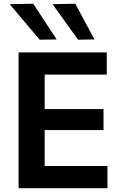

<svg xmlns="http://www.w3.org/2000/svg" viewBox="-20 -988 636 1008"><path d="M77.5 0Q77.5 -58 77.5 -112.5Q77.5 -167 77.5 -233.5V-475Q77.5 -543 77.5 -598.5Q77.5 -654 77.5 -713H540.5V-596.5Q493.5 -596.5 439.2 -596.5Q385 -596.5 311.5 -596.5H139.5L214.5 -691.5Q214.5 -632.5 214.5 -576.8Q214.5 -521 214.5 -453V-255.5Q214.5 -189 214.5 -134.5Q214.5 -80 214.5 -21.5L148.5 -116.5H322Q383.5 -116.5 438.5 -116.5Q493.5 -116.5 544 -116.5V0ZM183 -305V-415.5H316Q383 -415.5 431 -415.5Q479 -415.5 523.5 -415.5V-305Q476.5 -305 428.5 -305Q380.5 -305 315.5 -305ZM188.5 -779.5Q163 -809.5 137 -840.2Q111 -871 84.8 -902.2Q58.5 -933.5 31 -966L154.5 -968.5Q185 -921.5 215.8 -874.8Q246.5 -828 277.5 -781ZM390.5 -779.5Q368.5 -809.5 346.2 -840.2Q324 -871 301.8 -902.2Q279.5 -933.5 256 -966L375 -968.5Q400.5 -921.5 425.5 -875Q450.5 -828.5 476 -781Z"/></svg>

Font: Commissioner Thin SemiBold
Style: Regular
Weight: 600
Version: Version 1.000